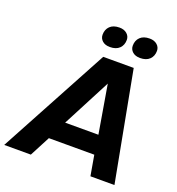

<svg xmlns="http://www.w3.org/2000/svg" viewBox="-200 -1043 1083 1172"><g transform="rotate(20 341.5 -457.0)"><path d="M675 0H519L496 -132H201L132 0H-41L343 -712H541ZM478 -255 425 -568 262 -255ZM360 -782Q329 -782 311 -798Q293 -814 293 -838Q293 -872 314.5 -893Q336 -914 376 -914Q406 -914 424.5 -898Q443 -882 443 -858Q443 -824 421.5 -803Q400 -782 360 -782ZM556 -782Q525 -782 507 -798Q489 -814 489 -838Q489 -872 510.5 -893Q532 -914 572 -914Q602 -914 620.5 -898Q639 -882 639 -858Q639 -824 617.5 -803Q596 -782 556 -782Z"/></g></svg>

Font: Creato Display ExtraBold
Style: Italic
Weight: 800
Italic angle: -10°
Version: Version 1.000